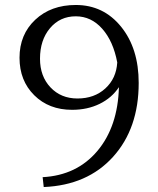

<svg xmlns="http://www.w3.org/2000/svg" viewBox="-20 -735 640 778"><path d="M59.1 -501Q59.1 -595.2 122.8 -655Q186.5 -714.8 287.1 -714.8Q399.4 -714.8 470.7 -626.7Q542 -538.6 542 -398.9Q542 -214.4 438 -99.4Q334 15.6 157.2 22.9L152.8 -17.1Q291 -24.4 374.3 -123Q457.5 -221.7 461.9 -381.8Q433.1 -338.4 383.8 -314.2Q334.5 -290 272 -290Q178.2 -290 118.7 -349.1Q59.1 -408.2 59.1 -501ZM142.1 -497.1Q142.1 -425.8 184.6 -380.9Q227.1 -335.9 293.9 -335.9Q362.3 -335.9 406.7 -376.5Q451.2 -417 455.1 -481.9Q439 -567.9 394.3 -618.4Q349.6 -668.9 287.1 -668.9Q223.1 -668.9 182.6 -620.8Q142.1 -572.8 142.1 -497.1Z"/></svg>

Font: LT Superior Serif
Style: Regular
Weight: 400
Designer: Daniel Lyons
Foundry: LyonsType
Version: Version 2.120;FEAKit 1.0